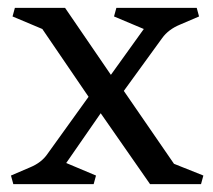

<svg xmlns="http://www.w3.org/2000/svg" viewBox="-20 -470 544 490"><path d="M394 -373 296 -238 424 -52 499 -22 493 0H363L237 -181L149 -54L225 -22L219 0H14L8 -22L57 -43Q86 -55 101 -77L206 -223L88 -396L12 -428L18 -450H146L263 -279L347 -396L271 -428L277 -450H482L488 -428L439 -407Q410 -395 394 -373Z"/></svg>

Font: Fenix
Style: Regular
Weight: 400
Designer: Fernando Diaz
Foundry: Fernando Diaz
Version: 004.301